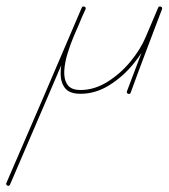

<svg xmlns="http://www.w3.org/2000/svg" viewBox="-128 -291 534 608"><path d="M-104 297Q-110 294 -108 289Q-48 150 12 11Q72 -128 131 -267Q131 -267 131 -267Q131 -267 131 -267Q134 -272 139 -270Q145 -268 142 -262Q83 -123 23 16Q-37 155 -96 293Q-99 299 -104 297ZM131 -267Q134 -272 139 -270Q145 -268 143 -262Q137 -250 132 -238Q127 -226 122 -214Q116 -201 105.5 -176Q95 -151 86 -122Q77 -93 75.5 -66.5Q74 -40 85.5 -23Q97 -6 127 -6Q171 -6 212.5 -32Q254 -58 285.5 -96.5Q317 -135 333 -173Q343 -197 353 -220Q363 -243 373 -267Q376 -272 381 -270Q387 -268 385 -262Q360 -196 335 -130Q310 -64 286 2Q284 8 278 6Q272 4 274 -2Q299 -68 324 -134Q349 -200 373 -267Q375 -272 381 -270Q387 -268 385 -262Q375 -239 365 -215.5Q355 -192 345 -169Q327 -128 293.5 -87.5Q260 -47 217 -20.5Q174 6 127 6Q92 6 78 -12Q64 -30 64 -58Q64 -86 73 -117Q82 -148 93 -175.5Q104 -203 110 -218Q116 -231 121 -243Q126 -255 131 -267Q131 -267 131 -267Q131 -267 131 -267Z"/></svg>

Font: FRB American Cursive Guidelines Arrows Thin
Style: Italic
Weight: 100
Italic angle: -25°
Version: Version 2.0;Modular Font Editor K font №1